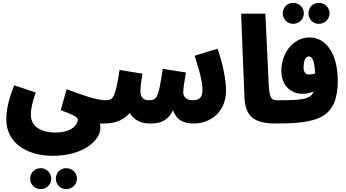

<svg xmlns="http://www.w3.org/2000/svg" viewBox="-20 -855 2407 1337"><path d="M441 462C482 462 516 430 516 389C516 348 482 316 441 316C400 316 369 348 369 389C369 430 400 462 441 462ZM263 462C303 462 337 430 337 389C337 348 303 316 263 316C222 316 190 348 190 389C190 430 222 462 263 462Z M24 -23C24 144 172 230 347 230C563 230 679 121 679 36C679 22 678 17 676 5H706C759 5 791 -27 791 -78C791 -120 765 -157 716 -157C653 -157 543 -196 444 -234L403 -88C496 -54 522 -37 522 -21C522 7 486 68 365 68C272 68 195 30 195 -56C195 -92 201 -133 229 -211L79 -261C32 -144 24 -74 24 -23Z M706 5C762 5 831 -7 883 -68C924 -4 983 5 1024 5C1084 5 1142 -3 1185 -87C1210 -17 1260 5 1329 5C1450 5 1554 -79 1554 -225C1554 -297 1531 -416 1495 -516L1335 -467C1368 -370 1390 -284 1390 -228C1390 -176 1368 -157 1320 -157C1278 -157 1256 -181 1256 -213C1256 -244 1267 -305 1275 -350L1113 -376C1084 -174 1074 -157 1015 -157C976 -157 958 -182 958 -220C958 -262 968 -315 972 -342L813 -368C783 -178 770 -157 716 -157Z M1898 5C1950 5 1983 -27 1983 -78C1983 -120 1957 -157 1908 -157C1872 -157 1856 -167 1851 -271L1828 -760H1659L1682 -181C1687 -53 1740 5 1898 5Z M2200 -689C2241 -689 2275 -722 2275 -762C2275 -804 2241 -835 2200 -835C2159 -835 2128 -804 2128 -762C2128 -722 2159 -689 2200 -689ZM2022 -689C2062 -689 2096 -722 2096 -762C2096 -804 2062 -835 2022 -835C1981 -835 1949 -804 1949 -762C1949 -722 1981 -689 2022 -689Z M1898 5C2016 5 2145 1 2226 -46C2302 -90 2332 -173 2332 -293C2332 -480 2251 -594 2136 -594C2019 -594 1939 -483 1939 -362C1939 -259 2006 -202 2085 -202C2116 -202 2142 -208 2164 -218C2157 -199 2145 -186 2127 -177C2082 -156 1984 -157 1908 -157ZM2094 -384C2094 -431 2107 -462 2131 -462C2155 -462 2171 -429 2174 -344C2159 -338 2146 -336 2133 -336C2109 -336 2094 -352 2094 -384Z"/></svg>

Font: Noto Sans Arabic ExtCond Blk
Style: Regular
Weight: 900
Width: 2
Designer: Monotype Design Team, Nadine Chahine, Nizar Qandah and Khaled Hosny
Foundry: Monotype Imaging Inc.
Version: Version 2.012